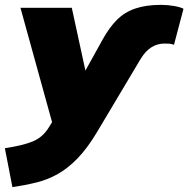

<svg xmlns="http://www.w3.org/2000/svg" viewBox="-71 -542 774 789"><path d="M-20 227 -51 67Q23 56 64 39Q105 22 130 -19L143 -40L13 -510H224L280 -252L351 -380Q378 -429 409.5 -460.5Q441 -492 485 -507Q529 -522 591 -522Q617 -522 643.5 -517.5Q670 -513 683 -506L644 -358Q633 -362 624 -362.5Q615 -363 604 -363Q577 -363 552.5 -348.5Q528 -334 507 -300L327 2Q288 67 248.5 108Q209 149 167.5 172.5Q126 196 80 207.5Q34 219 -20 227Z"/></svg>

Font: Winston Black
Style: Italic
Weight: 900
Italic angle: -9°
Designer: Original fonts by Vernon Adams / Changes by Cristiano Sobral
Foundry: VOriginal fonts by Vernon Adams / Changes by Cristiano Sobral
Version: Version 2.503;July 17, 2020;FontCreator 13.0.0.2655 64-bit